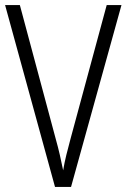

<svg xmlns="http://www.w3.org/2000/svg" viewBox="-20 -734 497 754"><path d="M457 -714 259 0H196L0 -714H58L199 -188Q208 -156 215 -125.5Q222 -95 228 -65Q233 -95 240.5 -125.5Q248 -156 257 -189L399 -714Z"/></svg>

Font: Noto Sans Sinhala Condensed Light
Style: Regular
Weight: 300
Width: 3
Designer: Jelle Bosma - Monotype Design Team
Foundry: Monotype Imaging Inc.
Version: Version 2.006; ttfautohint (v1.8.4.7-5d5b)